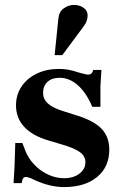

<svg xmlns="http://www.w3.org/2000/svg" viewBox="-20 -744 489 780"><path d="M240 16Q184 16 122 -12Q106 -20 98 -22.5Q90 -25 85 -25Q78 -25 74 -19.5Q70 -14 68 0H35L39 -65L42 -163H71L82 -134Q94 -102 118.5 -76Q143 -50 175 -35Q207 -20 240 -20Q278 -20 302.5 -38.5Q327 -57 327 -85Q327 -109 306 -125Q285 -141 235 -156L175 -174Q111 -193 78 -229Q45 -265 45 -316Q45 -359 67.5 -392.5Q90 -426 129.5 -445Q169 -464 219 -464Q239 -464 256.5 -461Q274 -458 305 -448Q329 -441 339 -441Q354 -441 359 -460H392L388 -394V-310H355Q330 -368 296 -398Q262 -428 222 -428Q191 -428 173 -411.5Q155 -395 155 -367Q155 -342 173.5 -324.5Q192 -307 232 -294L289 -276Q361 -254 392.5 -221Q424 -188 424 -136Q424 -66 374.5 -25Q325 16 240 16ZM202 -520 217 -668Q220 -697 239.5 -710.5Q259 -724 281 -724Q303 -724 319.5 -712.5Q336 -701 336 -681Q336 -671 332 -659Q328 -647 317 -633L233 -520Z"/></svg>

Font: Baskervville SC
Style: Regular
Weight: 400
Designer: Alexis Faudot, Rémi Forte, Morgane Pierson, Rafael Ribas, Tanguy Vanlaeys, Rosalie Wagner, Thomas Huot-Marchand
Foundry: ANRT
Version: Version 1.100